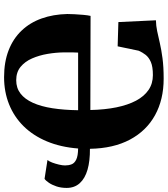

<svg xmlns="http://www.w3.org/2000/svg" viewBox="38 -830 803 918"><g transform="rotate(-90 439.0 -370.5)"><path d="M793 -205.5 801.5 -26Q775.5 -25.5 749.5 -20Q723.5 -14.5 692.2 -7.2Q661 0 619.8 5.5Q578.5 11 522.5 11Q422.5 11 347.8 -30.2Q273 -71.5 231 -150.2Q189 -229 187 -341.5Q129 -341 87.2 -353Q45.5 -365 22.8 -390Q0 -415 0 -453Q0 -479.5 7.2 -501.2Q14.5 -523 24.8 -538Q35 -553 43.5 -558.5L133.5 -544.5Q127 -537 121.2 -521.8Q115.5 -506.5 111.5 -489.5Q107.5 -472.5 107.5 -460.5Q107.5 -443.5 112.8 -429.5Q118 -415.5 135.5 -407Q153 -398.5 188.5 -398Q195 -481.5 222.5 -547.2Q250 -613 295.2 -658.8Q340.5 -704.5 400 -728.2Q459.5 -752 529.5 -752Q602.5 -752 658.2 -730.2Q714 -708.5 752.2 -668.2Q790.5 -628 810.2 -572.5Q830 -517 831.5 -450Q831.5 -437 830.5 -415.8Q829.5 -394.5 827.5 -373Q825.5 -351.5 822.5 -338.5L372.5 -339.5Q374 -270.5 385.2 -215.2Q396.5 -160 417.2 -121Q438 -82 468.5 -61.2Q499 -40.5 539.5 -40.5Q579.5 -40.5 602 -50.2Q624.5 -60 636.5 -75.5Q648.5 -91 656 -108.5L677 -209ZM371.5 -398H647Q647.5 -405.5 647.8 -418.8Q648 -432 648 -445.5Q648 -459 648 -467Q647.5 -504.5 640.8 -544.2Q634 -584 619.2 -618Q604.5 -652 579 -673Q553.5 -694 515 -694Q478 -694 451.2 -673.5Q424.5 -653 407 -614.2Q389.5 -575.5 381 -520.8Q372.5 -466 371.5 -398Z"/></g></svg>

Font: Merriweather 72pt Black
Style: Regular
Weight: 900
Version: Version 2.100